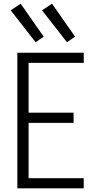

<svg xmlns="http://www.w3.org/2000/svg" viewBox="-20 -1021 540 1041"><path d="M74 0V-735H434V-680H135V-410H379V-355H135V-55H434V0ZM343 -792 208 -965 262 -1001 387 -822ZM173 -792 38 -965 92 -1001 217 -822Z"/></svg>

Font: Iosevka Term Light
Style: Regular
Weight: 300
Monospace: yes
Designer: Belleve Invis
Foundry: Belleve Invis
Version: Version 9.0.1; ttfautohint (v1.8.3)